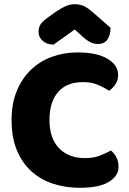

<svg xmlns="http://www.w3.org/2000/svg" viewBox="-20 -874 611 912"><path d="M374 -484Q297 -484 256 -437Q215 -390 215 -304Q215 -217 260.5 -170Q306 -123 383 -123Q424 -123 452.5 -134Q481 -145 507 -159Q524 -145 533.5 -125.5Q543 -106 543 -80Q543 -39 497.5 -10.5Q452 18 359 18Q292 18 233 -1Q174 -20 130 -59.5Q86 -99 60.5 -159.5Q35 -220 35 -304Q35 -382 59.5 -441.5Q84 -501 126.5 -542Q169 -583 226 -604Q283 -625 348 -625Q440 -625 490.5 -595Q541 -565 541 -518Q541 -492 528 -473Q515 -454 498 -443Q472 -460 442.5 -472Q413 -484 374 -484ZM335 -734Q304 -711 280 -694.5Q256 -678 234 -662Q204 -662 183.5 -679.5Q163 -697 163 -723Q163 -743 172.5 -758Q182 -773 209 -792L245 -818Q270 -835 291.5 -844.5Q313 -854 333 -854Q360 -854 379 -845Q398 -836 424 -813L505 -742Q505 -708 490.5 -686.5Q476 -665 445 -665Q435 -665 426.5 -667Q418 -669 408 -674Q398 -679 386 -688.5Q374 -698 358 -713Z"/></svg>

Font: Baloo Tammudu
Style: Regular
Weight: 400
Designer: Omkar Shende and Ek Type
Foundry: Ek Type
Version: Version 1.443;PS 1.000;hotconv 16.6.51;makeotf.lib2.5.65220;